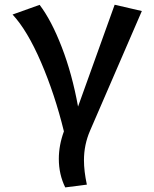

<svg xmlns="http://www.w3.org/2000/svg" viewBox="-20 -575 655 815"><path d="M466.7 -554.9 582.1 -528.2 362.6 -21Q336.4 39 336.4 105.1Q336.4 151.3 348.7 208.7L256.9 220.5Q229.7 165.1 229.7 99.5Q229.7 41.5 251.3 -17.4Q212.8 -174.4 154.4 -310.3Q95.9 -446.2 33.3 -513.3L148.2 -554.4Q198.5 -488.2 242.3 -374.6Q286.2 -261 311.3 -122.6Z"/></svg>

Font: Fira Code Fixed Medium
Style: Regular
Weight: 500
Monospace: yes
Designer: Carrois Corporate, Edenspiekermann AG, Nikita Prokopov
Foundry: Carrois Corporate, Edenspiekermann AG, Nikita Prokopov
Version: Version 5.002